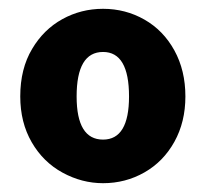

<svg xmlns="http://www.w3.org/2000/svg" viewBox="-20 -833 467 436"><path d="M122 -441Q78 -465 52 -510Q26 -555 26 -614Q26 -677 53 -722Q79 -766 121.5 -789.5Q164 -813 214 -813Q265 -813 308 -788.5Q351 -764 376 -718.5Q401 -673 401 -614Q401 -556 376 -511Q351 -466 308 -441.5Q265 -417 214 -417Q166 -417 122 -441ZM273 -614Q273 -715 214 -715Q154 -715 154 -614Q154 -516 214 -516Q273 -516 273 -614Z"/></svg>

Font: Merged Yaku Han JP Black
Style: Regular
Weight: 900
Designer: Ryoko NISHIZUKA 西塚涼子 (kana, bopomofo & ideographs); Paul D. Hunt (Latin, Greek & Cyrillic); Sandoll Communications 산돌커뮤니
Foundry: Adobe
Version: Version 2.004